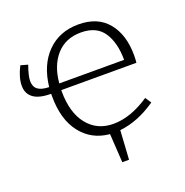

<svg xmlns="http://www.w3.org/2000/svg" viewBox="-124 -646 878 910"><g transform="rotate(-20 315.0 -190.5)"><path d="M566 -67Q475 -4 383 6L374 152H340L331 7Q241 -1 187.5 -69.5Q134 -138 134 -255V-268Q74 -268 45 -289.5Q16 -311 16 -351Q16 -393 43 -445L79 -435Q61 -384 61 -359Q61 -330 79 -316Q97 -302 136 -301Q148 -409 209.5 -471Q271 -533 367 -533Q464 -533 515 -471Q566 -409 566 -306Q566 -285 564 -268H185V-262Q185 -154 233.5 -93.5Q282 -33 364 -33Q451 -33 546 -97ZM187 -301H514Q514 -387 479 -440Q444 -493 365 -493Q288 -493 241.5 -441.5Q195 -390 187 -301Z"/></g></svg>

Font: Bitter Pro Light
Style: Regular
Weight: 300
Designer: Sol Matas, and Bitter project Authors
Foundry: Sol Matas
Version: Version 1.010